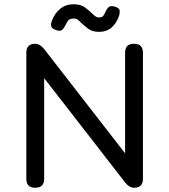

<svg xmlns="http://www.w3.org/2000/svg" viewBox="-20 -884 797 904"><path d="M146 0Q104 0 104 -42V-636Q104 -678 146 -678Q167.5 -678 188 -653L590 -135H569V-636Q569 -678 611 -678Q653 -678 653 -636V-42Q653 0 611 0Q588.5 0 569 -25L167 -543H188V-42Q188 0 146 0ZM447 -734Q414 -734 394.8 -749Q375.5 -764 364 -775Q351.5 -788 344.5 -792.5Q337.5 -797 327.5 -797Q306.5 -797 298.5 -784Q290.5 -771 288 -765.5Q281.5 -751.5 272.2 -743.2Q263 -735 242 -743Q222.5 -750 220.8 -761.2Q219 -772.5 224 -785.5Q237 -821 263.5 -842.5Q290 -864 326.5 -864Q360.5 -864 380.2 -849Q400 -834 412 -822Q425 -809.5 431.2 -805.8Q437.5 -802 446 -802Q460 -802 465.2 -808.2Q470.5 -814.5 476 -827Q483 -843 492.2 -850.8Q501.5 -858.5 520 -853Q543 -846.5 543.5 -833.5Q544 -820.5 541 -811Q529 -774.5 505.2 -754.2Q481.5 -734 447 -734Z"/></svg>

Font: Jura Light
Style: Bold
Weight: 700
Version: Version 5.104